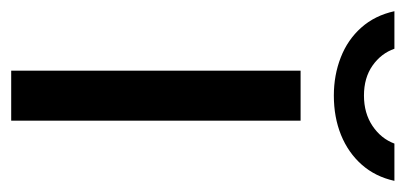

<svg xmlns="http://www.w3.org/2000/svg" viewBox="-241 -514 725 343"><g transform="rotate(90 121.5 -342.5)"><path d="M165.6 -517V0H76.2V-517ZM273.1 -684.6Q265.6 -650.5 244.2 -626.3Q222.8 -602.1 191.1 -589.2Q159.4 -576.4 120.7 -576.4Q84.1 -576.4 52.5 -588.8Q20.9 -601.1 -0.7 -625.4Q-22.3 -649.6 -30 -684.6H37.1Q45.4 -660.8 67.2 -645.5Q89 -630.2 120.7 -630.2Q152.2 -630.2 175 -645.5Q197.7 -660.8 206.5 -684.6Z"/></g></svg>

Font: Public Sans Thin
Style: Regular
Weight: 100
Designer: The Public Sans project authors (U.S. Web Design System). Libre Franklin designed by Pablo Impallari and Rodrigo Fuenzal
Version: Version 1.008